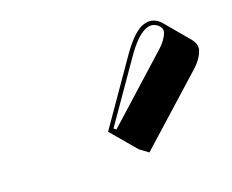

<svg xmlns="http://www.w3.org/2000/svg" viewBox="-55 -841 525 434"><g transform="rotate(-15 208.0 -624.5)"><path d="M326.2 -768.1Q339.8 -767.1 350.1 -757.8L406.7 -701.2Q417.5 -689 415.5 -676.3Q410.6 -655.3 392.1 -636.2L247.1 -481.4L225.6 -494.6L168.9 -550.8L261.2 -711.9Q288.1 -756.3 309.6 -764.6Q318.4 -768.1 326.2 -768.1ZM326.2 -757.8Q301.3 -757.8 272.5 -710.9Q271 -708.5 270 -707L182.6 -554.7L188.5 -550.8L328.1 -700.2Q344.2 -716.8 349.1 -734.9Q351.6 -747.1 336.4 -755.4Q331.1 -757.8 326.2 -757.8Z"/></g></svg>

Font: Linux Biolinum Shadow O
Style: Italic
Weight: 400
Italic angle: -12°
Designer: Philipp H. Poll
Foundry: Philipp H. Poll
Version: Version 0.6.2